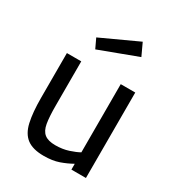

<svg xmlns="http://www.w3.org/2000/svg" viewBox="-180 -852 893 973"><g transform="rotate(30 267.0 -366.0)"><path d="M223 10Q159 10 124.5 -16Q90 -42 77.5 -97.5Q65 -153 65 -239V-500H149V-240Q149 -176 155.5 -138Q162 -100 183.5 -83Q205 -66 247 -66Q289 -66 324 -77.5Q359 -89 380 -101V-500H465V0H380V-34Q348 -16 311 -3Q274 10 223 10ZM180 -588 154 -643 369 -742 402 -671Z"/></g></svg>

Font: Cairo Medium
Style: Regular
Weight: 500
Designer: Mohamed Gaber, Accademia di Belle Arti di Urbino
Foundry: Kief Type Foundry, Accademia di Belle Arti di Urbino
Version: Version 3.117